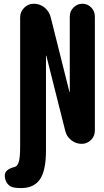

<svg xmlns="http://www.w3.org/2000/svg" viewBox="-20 -750 540 1001"><path d="M474.6 -664.1V-69.3Q474.6 -40 454.1 -20Q433.6 0 406.2 0Q376 0 351.6 -19Q327.1 -38.1 320.3 -67.4L221.7 -459Q221.7 -460 220.7 -460Q219.7 -460 219.7 -459V35.2Q219.7 138.7 188.5 184.6Q157.2 230.5 89.8 230.5Q68.4 230.5 58.6 228.5Q34.2 226.6 19.5 208.5Q4.9 190.4 4.9 165Q4.9 132.8 57.6 120.1Q71.3 116.2 78.1 93.3Q85 70.3 85 14.6V-659.2Q85 -688.5 106 -709.5Q127 -730.5 156.2 -730.5Q187.5 -730.5 211.9 -710.9Q236.3 -691.4 244.1 -661.1L341.8 -271.5Q341.8 -270.5 342.8 -270Q343.8 -269.5 343.8 -271.5V-664.1Q343.8 -691.4 363.3 -710.9Q382.8 -730.5 409.7 -730.5Q436.5 -730.5 455.6 -710.9Q474.6 -691.4 474.6 -664.1Z"/></svg>

Font: Rounded-X Mgen+ 2m bold
Style: Bold
Weight: 700
Designer: [Source Han Sans]
Ryoko NISHIZUKA  (kana & ideographs); Paul D. Hunt (Latin, Greek & Cyrillic); Wenlong ZHANG  (bopomofo
Version: Version 1.059.20150602